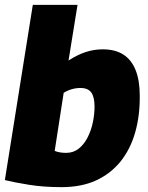

<svg xmlns="http://www.w3.org/2000/svg" viewBox="-20 -760 611 790"><path d="M299 -740 262 -511Q299 -535 333 -546Q367 -557 403 -557Q454 -557 487.5 -535.5Q521 -514 538 -471.5Q555 -429 555 -367Q556 -284 536 -214.5Q516 -145 475.5 -95Q435 -45 375 -17.5Q315 10 233 10Q160 10 100.5 0.5Q41 -9 0 -19L115 -740ZM311 -398Q293 -398 275.5 -393Q258 -388 242 -378L205 -139Q215 -135 227 -133Q239 -131 252 -131Q282 -131 304 -148.5Q326 -166 340.5 -194.5Q355 -223 362 -256.5Q369 -290 369 -321Q369 -361 355.5 -379.5Q342 -398 311 -398Z"/></svg>

Font: Georama ExtraBold
Style: Italic
Weight: 800
Italic angle: -9°
Version: Version 1.001